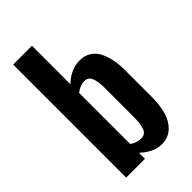

<svg xmlns="http://www.w3.org/2000/svg" viewBox="-248 -887 973 973"><g transform="rotate(-45 238.5 -400.5)"><path d="M300.8 8.8Q245.1 8.8 189 -43V0H54.2V-810.1H189V-534.2Q243.2 -586.9 307.1 -586.9Q344.2 -586.9 370.6 -568.8Q397 -550.8 410.4 -520.5Q423.8 -490.2 429.4 -459.2Q435.1 -428.2 435.1 -394V-198.2Q435.1 -137.7 422.1 -92.8Q409.2 -47.9 378.4 -19.5Q347.7 8.8 300.8 8.8ZM249 -85.9Q264.6 -85.9 274.9 -94Q285.2 -102.1 290 -117.7Q294.9 -133.3 296.9 -150.6Q298.8 -168 298.8 -192.9V-400.9Q298.8 -445.3 288.1 -470.7Q277.3 -496.1 249 -496.1Q220.2 -496.1 189 -472.2V-106Q216.8 -85.9 249 -85.9Z"/></g></svg>

Font: Oswald Medium
Style: Regular
Weight: 500
Designer: Vernon Adams
Foundry: Vernon Adams
Version: Version 4.103